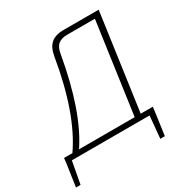

<svg xmlns="http://www.w3.org/2000/svg" viewBox="-231 -836 1080 1132"><g transform="rotate(-30 309.5 -269.5)"><path d="M590 -35 587 -7 565 151H534L548 0H19L-9 151H-40L-18 0L-14 -35H43Q177 -228 236 -583Q246 -640 276 -665Q306 -690 360 -690H600L508 -35ZM467 -35 554 -655H366Q326 -655 304 -637Q282 -619 275 -575Q213 -221 88 -35Z"/></g></svg>

Font: Exo 2.0 Extra Light
Style: Italic
Weight: 250
Italic angle: -8°
Designer: Natanael Gama
Version: Version 1.001;PS 001.001;hotconv 1.0.70;makeotf.lib2.5.58329